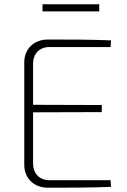

<svg xmlns="http://www.w3.org/2000/svg" viewBox="-20 -874 593 894"><path d="M442 -854H178V-821H442ZM210 -35C164 -35 134 -66 134 -113V-351L454 -352V-385L134 -386V-577C134 -624 164 -655 210 -655H495L497 -686C401 -690 301 -690 203 -690C138 -690 93 -646 93 -584V-106C93 -44 138 0 203 0C301 0 401 0 497 -4L495 -35Z"/></svg>

Font: Exo 2 Extra Light
Style: Regular
Weight: 250
Designer: Natanael Gama
Version: Version 1.001;PS 001.001;hotconv 1.0.88;makeotf.lib2.5.64775